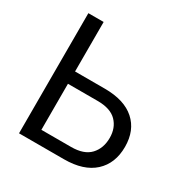

<svg xmlns="http://www.w3.org/2000/svg" viewBox="-163 -847 953 984"><g transform="rotate(30 313.5 -355.5)"><path d="M171.4 -418H347.2Q463.4 -418 524.9 -363Q586.4 -308.1 586.4 -210.9Q586.4 -113.3 524.7 -56.6Q462.9 0 347.2 0H81.1V-710.9H171.4ZM171.4 -345.2V-72.8H347.2Q423.3 -72.8 459.5 -111.6Q495.6 -150.4 495.6 -211.9Q495.6 -271 459.5 -308.1Q423.3 -345.2 347.2 -345.2Z"/></g></svg>

Font: Roboto Web
Style: Regular
Weight: 400
Designer: Google
Version: Version 1.200310; 2013